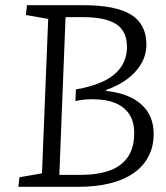

<svg xmlns="http://www.w3.org/2000/svg" viewBox="-20 -721 641 741"><path d="M545 -549Q545 -509 525 -475Q505 -441 470.5 -415.5Q436 -390 390 -374V-370Q477 -361 525 -318.5Q573 -276 573 -204Q573 -156 553.5 -118Q534 -80 496.5 -53.5Q459 -27 405 -13.5Q351 0 282 0H51L55 -37L142 -52L166 -648L80 -663L84 -701H299Q428 -701 486.5 -664Q545 -627 545 -549ZM273 -376Q334 -386 378.5 -407Q423 -428 446.5 -461.5Q470 -495 470 -541Q470 -600 429 -627.5Q388 -655 297 -655H233L209 -46H290Q357 -46 403.5 -63Q450 -80 474 -116Q498 -152 498 -207Q498 -251 479 -280Q460 -309 424.5 -323.5Q389 -338 339 -338Q320 -338 304.5 -336.5Q289 -335 271 -331Z"/></svg>

Font: Literata Light
Style: Italic
Weight: 300
Italic angle: -2°
Designer: Latin by Veronika Burian and Jose Scaglione. Greek by Irene Vlachou. Cyrillic by Vera Evstafieva
Foundry: TypeTogether
Version: Version 3.103;gftools[0.9.29]